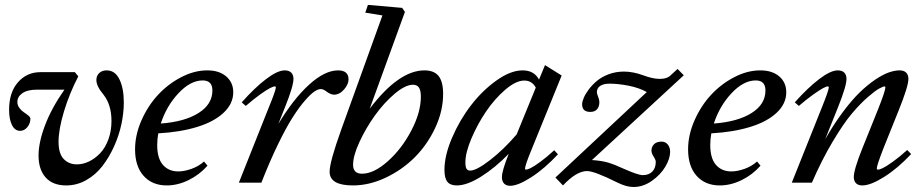

<svg xmlns="http://www.w3.org/2000/svg" viewBox="-20 -745 3770 783"><path d="M250 11.2Q195.3 11.2 166.3 -21.2Q137.2 -53.7 137.2 -110.8Q137.2 -164.1 163.6 -233.9Q189.9 -303.7 242.7 -379.4H131.8Q91.8 -379.4 71.3 -365Q50.8 -350.6 50.8 -329.1Q50.8 -315.9 59.1 -304.7Q67.4 -293.5 77.4 -287.1Q87.4 -280.8 95.7 -273.7Q104 -266.6 104 -261.2Q104 -241.7 91.6 -226.6Q79.1 -211.4 62 -211.4Q41 -211.4 29.1 -234.6Q17.1 -257.8 17.1 -297.4Q17.1 -368.2 53.2 -409.4Q89.4 -450.7 144.5 -450.7H285.2L299.3 -433.6Q263.7 -365.2 241.2 -291.5Q218.8 -217.8 218.8 -166.5Q218.8 -118.7 239.7 -96.7Q260.7 -74.7 293.5 -74.7Q318.4 -74.7 342.8 -86.4Q367.2 -98.1 387.9 -119.6Q408.7 -141.1 421.6 -175.5Q434.6 -210 434.6 -251.5Q434.6 -318.4 401.4 -359.9Q373 -394 373 -418.5Q373 -436 384.5 -447Q396 -458 415 -458Q449.2 -458 467 -421.6Q484.9 -385.3 484.9 -327.1Q484.9 -284.7 475.1 -238.5Q465.3 -192.4 445.1 -147.7Q424.8 -103 397.5 -67.6Q370.1 -32.2 331.8 -10.5Q293.5 11.2 250 11.2Z M660.2 11.2Q600.6 11.2 565.7 -27.8Q530.8 -66.9 530.8 -135.7Q530.8 -194.3 556.6 -253.4Q582.5 -312.5 623.5 -357.2Q664.6 -401.9 718.3 -429.9Q772 -458 825.2 -458Q874 -458 902.6 -433.3Q931.2 -408.7 931.2 -368.7Q931.2 -321.8 891.6 -284.9Q852.1 -248 783.2 -227.1Q714.4 -206.1 625.5 -201.2Q621.1 -177.7 621.1 -153.8Q621.1 -99.1 644.5 -72.5Q668 -45.9 707 -45.9Q731.4 -45.9 761 -56.4Q790.5 -66.9 812 -86.4L826.2 -69.3Q793.5 -32.2 749 -10.5Q704.6 11.2 660.2 11.2ZM806.6 -417Q756.8 -417 708 -365Q659.2 -313 635.7 -241.2Q733.4 -248.5 789.8 -284.2Q846.2 -319.8 846.2 -376Q846.2 -417 806.6 -417Z M954.1 0 1076.7 -308.1Q1105 -377 1105 -389.2Q1105 -392.6 1100.1 -392.6Q1094.7 -392.6 1080.8 -385.5Q1066.9 -378.4 1040.3 -359.4Q1013.7 -340.3 982.4 -313L965.8 -327.6Q1018.1 -386.7 1064.9 -422.4Q1111.8 -458 1141.1 -458Q1158.2 -458 1167.5 -449Q1176.8 -439.9 1176.8 -423.3Q1176.8 -394 1142.6 -308.6L1115.2 -239.7Q1176.3 -341.3 1240.5 -399.7Q1304.7 -458 1358.9 -458Q1401.4 -458 1401.4 -420.9Q1401.4 -401.4 1383.1 -380.1Q1364.7 -358.9 1342.3 -358.9Q1327.6 -358.9 1309.1 -373.5Q1297.9 -381.8 1287.6 -381.8Q1277.8 -381.8 1262.7 -372.1Q1247.6 -362.3 1223.9 -335.2Q1200.2 -308.1 1174.1 -267.3Q1147.9 -226.6 1114 -157Q1080.1 -87.4 1045.9 0Z M1419.4 11.2Q1324.2 11.2 1324.2 -44.4Q1324.2 -84.5 1372.1 -217.8L1539.6 -682.1L1469.7 -693.4L1480.5 -725.1L1620.1 -712.9L1631.3 -696.3L1487.8 -301.8Q1606.4 -458 1710.9 -458Q1750.5 -458 1768.8 -434.8Q1787.1 -411.6 1787.1 -361.8Q1787.1 -292.5 1754.9 -223.6Q1722.7 -154.8 1671.4 -103.5Q1620.1 -52.2 1553 -20.5Q1485.8 11.2 1419.4 11.2ZM1456.5 -36.6Q1504.4 -36.6 1561.3 -87.2Q1618.2 -137.7 1657.2 -212.2Q1696.3 -286.6 1696.3 -350.6Q1696.3 -376 1688.7 -387.7Q1681.2 -399.4 1664.1 -399.4Q1632.8 -399.4 1589.1 -362.3Q1545.4 -325.2 1508.8 -273.9Q1472.2 -222.7 1446 -166.3Q1419.9 -109.9 1419.9 -73.2Q1419.9 -36.6 1456.5 -36.6Z M1842.8 11.2Q1816.4 11.2 1804.4 -3.7Q1792.5 -18.6 1792.5 -52.2Q1792.5 -110.8 1823.5 -183.1Q1854.5 -255.4 1900.9 -315.7Q1947.3 -376 2004.9 -417Q2062.5 -458 2111.3 -458Q2158.2 -458 2178.2 -420.4L2202.6 -479.5L2270.5 -437L2148.4 -136.7Q2121.1 -70.8 2121.1 -57.1Q2121.1 -53.2 2124 -53.2Q2130.4 -53.2 2143.1 -59.1Q2155.8 -64.9 2182.1 -84Q2208.5 -103 2240.2 -132.3L2255.4 -115.7Q2200.2 -56.6 2146.2 -22Q2092.3 12.7 2060.5 12.7Q2044.4 12.7 2035.6 3.4Q2026.9 -5.9 2026.9 -22.9Q2026.9 -48.3 2054.7 -117.7Q1999.5 -61 1942.1 -24.9Q1884.8 11.2 1842.8 11.2ZM1877.9 -83Q1877.9 -64.9 1882.3 -57.1Q1886.7 -49.3 1897.5 -49.3Q1922.9 -49.3 1978.3 -92Q2033.7 -134.8 2086.9 -196.8L2165 -387.7Q2149.4 -416.5 2118.2 -416.5Q2084 -416.5 2040.5 -379.2Q1997.1 -341.8 1961.9 -289.8Q1926.8 -237.8 1902.3 -179.9Q1877.9 -122.1 1877.9 -83Z M2712.9 -126Q2712.9 -98.6 2693.6 -65.7Q2674.3 -32.7 2638.7 -7.6Q2603 17.6 2563.5 17.6Q2534.7 17.6 2499 0Q2404.3 -47.4 2374 -47.4Q2331.1 -47.4 2275.9 11.2L2245.1 -21L2617.7 -369.6Q2585.9 -387.2 2543.5 -395.5Q2501 -403.8 2465.8 -403.8Q2440.9 -403.8 2427.5 -394.5Q2414.1 -385.3 2414.1 -368.7Q2414.1 -363.3 2419.2 -350.6Q2424.3 -337.9 2424.3 -328.6Q2424.3 -310.5 2415 -299.6Q2405.8 -288.6 2387.2 -288.6Q2354 -288.6 2354 -319.8Q2354 -330.1 2360.6 -345.9Q2367.2 -361.8 2381.3 -380.6Q2395.5 -399.4 2414.8 -415.5Q2434.1 -431.6 2462.9 -442.4Q2491.7 -453.1 2524.4 -453.1Q2561.5 -453.1 2603 -438Q2641.6 -423.3 2670.9 -423.3Q2699.7 -423.3 2713.4 -436.5L2743.2 -463.9L2768.6 -438L2394 -92.3Q2433.1 -89.8 2459.7 -82Q2486.3 -74.2 2522.9 -57.1Q2582 -30.8 2601.6 -30.8Q2626 -30.8 2640.1 -45.2Q2654.3 -59.6 2654.3 -85Q2654.3 -92.8 2645.5 -106.4Q2636.7 -120.1 2636.7 -130.9Q2636.7 -145.5 2647 -156.5Q2657.2 -167.5 2678.2 -167.5Q2693.8 -167.5 2703.4 -155.5Q2712.9 -143.6 2712.9 -126Z M2915.5 11.2Q2856 11.2 2821 -27.8Q2786.1 -66.9 2786.1 -135.7Q2786.1 -194.3 2812 -253.4Q2837.9 -312.5 2878.9 -357.2Q2919.9 -401.9 2973.6 -429.9Q3027.3 -458 3080.6 -458Q3129.4 -458 3158 -433.3Q3186.5 -408.7 3186.5 -368.7Q3186.5 -321.8 3147 -284.9Q3107.4 -248 3038.6 -227.1Q2969.7 -206.1 2880.9 -201.2Q2876.5 -177.7 2876.5 -153.8Q2876.5 -99.1 2899.9 -72.5Q2923.3 -45.9 2962.4 -45.9Q2986.8 -45.9 3016.4 -56.4Q3045.9 -66.9 3067.4 -86.4L3081.5 -69.3Q3048.8 -32.2 3004.4 -10.5Q2960 11.2 2915.5 11.2ZM3062 -417Q3012.2 -417 2963.4 -365Q2914.6 -313 2891.1 -241.2Q2988.8 -248.5 3045.2 -284.2Q3101.6 -319.8 3101.6 -376Q3101.6 -417 3062 -417Z M3209 0 3332 -307.6Q3359.9 -377 3359.9 -388.7Q3359.9 -392.6 3355.5 -392.6Q3350.1 -392.6 3336.2 -385.3Q3322.3 -377.9 3295.7 -358.9Q3269 -339.8 3237.8 -313L3221.2 -327.6Q3273.9 -386.7 3320.6 -422.4Q3367.2 -458 3396.5 -458Q3413.6 -458 3422.9 -449Q3432.1 -439.9 3432.1 -423.3Q3432.1 -394 3397.9 -308.6L3345.2 -177.2Q3380.4 -238.8 3417.5 -288.3Q3454.6 -337.9 3486.8 -368.9Q3519 -399.9 3550 -420.7Q3581.1 -441.4 3605 -449.7Q3628.9 -458 3648.4 -458Q3666 -458 3675.3 -449Q3684.6 -439.9 3684.6 -423.3Q3684.6 -392.6 3643.6 -291.5L3582 -138.2Q3555.7 -70.3 3555.7 -58.1Q3555.7 -53.2 3560.5 -53.2Q3566.9 -53.2 3580.3 -59.6Q3593.8 -65.9 3620.8 -85.2Q3647.9 -104.5 3679.7 -133.3L3695.8 -116.7Q3640.1 -57.6 3585.2 -23.2Q3530.3 11.2 3496.6 11.2Q3480 11.2 3470.9 2.2Q3461.9 -6.8 3461.9 -23.4Q3461.9 -53.2 3496.6 -139.6L3561.5 -300.8Q3590.8 -375 3590.8 -389.2Q3590.8 -392.6 3586.9 -392.6Q3582 -392.6 3566.2 -384.3Q3550.3 -376 3519.5 -349.4Q3488.8 -322.8 3454.6 -282.5Q3420.4 -242.2 3376 -167.7Q3331.5 -93.3 3291 0Z"/></svg>

Font: Elstob 8pt Medium
Style: Italic
Weight: 500
Italic angle: -20°
Designer: Peter S. Baker
Version: Version 1.015